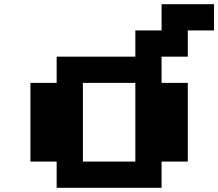

<svg xmlns="http://www.w3.org/2000/svg" viewBox="-20 -895 1040 915"><path d="M750 -875H1000V-750H875V-625H750V-500H875V-125H750V0H250V-125H125V-500H250V-625H625V-750H750ZM375 -500V-125H625V-500Z"/></svg>

Font: Dogica
Style: Bold
Weight: 700
Monospace: yes
Designer: Roberto Mocci
Version: Version 001.000